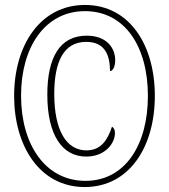

<svg xmlns="http://www.w3.org/2000/svg" viewBox="-20 -745 682 775"><path d="M322 10C501 10 605 -151 605 -358C605 -563 503 -725 323 -725C143 -725 37 -563 37 -358C37 -156 140 10 322 10ZM325 -15C164 -15 65 -160 65 -359C65 -554 161 -700 323 -700C484 -700 577 -557 577 -358C577 -160 485 -15 325 -15ZM328 -113C404 -113 444 -166 444 -208C444 -221 440 -228 432 -234C415 -181 388 -138 329 -138C249 -138 199 -217 199 -366C199 -496 237 -576 328 -576C405 -576 424 -520 424 -458C436 -458 445 -477 445 -502C445 -551 411 -601 330 -601C222 -601 171 -514 171 -363C171 -200 231 -113 328 -113Z"/></svg>

Font: Noto Serif Bengali ExtraCondensed Thin
Style: Regular
Weight: 100
Width: 2
Designer: Juan Bruce, Universal Thirst, Indian Type Foundry and the Monotype Design Team.
Foundry: Monotype Imaging Inc.
Version: Version 2.003